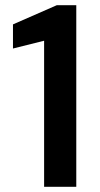

<svg xmlns="http://www.w3.org/2000/svg" viewBox="-20 -720 384 740"><path d="M150 0V-563L30 -533V-626L199 -700H274V0Z"/></svg>

Font: DM Sans 18pt SemiBold
Style: Regular
Weight: 600
Designer: Colophon Foundry, Jonny Pinhorn
Foundry: Colophon Foundry
Version: Version 4.004;gftools[0.9.30]